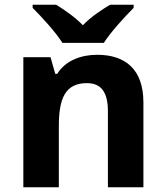

<svg xmlns="http://www.w3.org/2000/svg" viewBox="-20 -786 697 806"><path d="M242 -606H416C444 -651 505 -717 541 -753V-766H442C407 -745 362 -716 328 -680C293 -716 251 -744 216 -766H117V-753C154 -716 214 -651 242 -606ZM388 -556C320 -556 255 -532 220 -476H212L192 -546H78V0H227V-257C227 -373 254 -437 345 -437C406 -437 433 -397 433 -319V0H582V-356C582 -496 505 -556 388 -556Z"/></svg>

Font: Noto Sans Lisu
Style: Bold
Weight: 700
Designer: Monotype Design Team. David Williams.
Foundry: Monotype Imaging Inc.
Version: Version 2.102